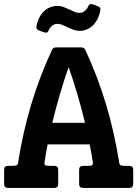

<svg xmlns="http://www.w3.org/2000/svg" viewBox="-30 -920 672 940"><path d="M386.2 -318.8Q379.4 -348.1 369.9 -383.3Q360.4 -418.5 349.9 -454.8Q339.4 -491.2 327.9 -526.4Q316.4 -561.5 306.2 -590.8Q295.4 -561.5 284.2 -526.4Q272.9 -491.2 262.2 -454.8Q251.5 -418.5 242.2 -383.3Q232.9 -348.1 226.1 -318.8ZM622.1 -19Q622.1 0 603 0H376.5Q357.4 0 357.4 -19V-88.9Q357.4 -107.9 376.5 -107.9H396.5Q416.5 -107.9 421.1 -111.6Q425.8 -115.2 424.3 -126Q420.9 -150.9 417.2 -170.4Q413.6 -189.9 409.2 -212.9H203.1Q197.8 -184.1 194.1 -163.3Q190.4 -142.6 188 -126Q186.5 -114.7 191.2 -111.3Q195.8 -107.9 215.8 -107.9H235.8Q254.9 -107.9 254.9 -88.9V-19Q254.9 0 235.8 0H8.8Q-9.8 0 -9.8 -19V-88.9Q-9.8 -107.9 8.8 -107.9H23.9Q40.5 -107.9 48.6 -109.9Q56.6 -111.8 58.1 -121.1Q82 -272.9 123.3 -410.2Q164.6 -547.4 225.1 -676.8Q230.5 -688 245.1 -688H367.2Q381.8 -688 387.2 -676.8Q417.5 -611.8 442.9 -545.2Q468.3 -478.5 489 -409.7Q509.8 -340.8 525.9 -268.8Q542 -196.8 554.2 -121.1Q555.7 -111.8 563.5 -109.9Q571.3 -107.9 587.9 -107.9H603Q622.1 -107.9 622.1 -88.9ZM461.4 -869.1Q457 -846.2 447.8 -827.6Q438.5 -809.1 425.3 -796.1Q412.1 -783.2 395.8 -776.1Q379.4 -769 360.8 -769Q344.2 -769 329.6 -774.4Q314.9 -779.8 301.8 -786.1Q288.6 -792.5 276.1 -797.9Q263.7 -803.2 251.5 -803.2Q236.3 -803.2 225.1 -793.9Q213.9 -784.7 206.5 -768.1Q203.6 -761.2 197.5 -760.5Q191.4 -759.8 184.6 -762.2L160.6 -771Q153.8 -773.4 150.4 -778.1Q147 -782.7 148.4 -791Q152.8 -814.5 162.1 -833Q171.4 -851.6 184.8 -864.5Q198.2 -877.4 215.1 -884.3Q231.9 -891.1 250.5 -891.1Q267.1 -891.1 281.2 -885.7Q295.4 -880.4 308.6 -874Q321.8 -867.7 334.2 -862.3Q346.7 -856.9 358.9 -856.9Q373.5 -856.9 384.8 -866.2Q396 -875.5 403.8 -892.1Q406.7 -898.9 412.8 -899.7Q418.9 -900.4 425.8 -897.9L449.7 -889.2Q456.5 -886.7 459.7 -882.1Q462.9 -877.4 461.4 -869.1Z"/></svg>

Font: New Telegraph
Style: Bold
Weight: 700
Designer: Frank Baranowski
Foundry: Frank Baranowski
Version: Version 3.001